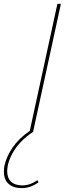

<svg xmlns="http://www.w3.org/2000/svg" viewBox="-61 -678 370 987"><path d="M131 248 137 259Q96 289 51 289Q7 289 -17 267Q-41 245 -41 205Q-41 190 -38 173Q-28 127 4 80Q36 33 92 -5L234 -658H252L109 0Q44 43 10 98.5Q-24 154 -24 203Q-24 237 -4 256Q16 275 54 275Q94 275 131 248Z"/></svg>

Font: Ysabeau Thin
Style: Italic
Weight: 200
Italic angle: -12°
Designer: Christian Thalmann (Catharsis Fonts)
Version: Version 0.003